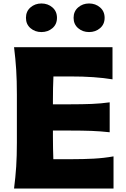

<svg xmlns="http://www.w3.org/2000/svg" viewBox="-20 -1080 723 1100"><path d="M60.5 0Q68.8 -64.9 72.8 -125.7Q76.7 -186.5 76.7 -263.2V-538.6Q76.7 -617.7 72.8 -680.4Q68.8 -743.2 60.5 -809.6H624.5V-625.5Q573.2 -633.8 514.9 -637.9Q456.5 -642.1 377.9 -642.1H286.1Q284.7 -609.4 283.9 -575.9Q283.2 -542.5 283.2 -504.9V-482.4H380.9Q453.6 -482.4 506.3 -484.6Q559.1 -486.8 608.4 -493.7V-322.3Q556.6 -328.1 503.9 -330.1Q451.2 -332 380.4 -332H283.2V-296.9Q283.2 -261.2 283.9 -229.7Q284.7 -198.2 285.6 -168H392.1Q458 -168 516.8 -171.1Q575.7 -174.3 630.4 -184.1V0ZM401.6 -977.9Q401.6 -1015 427.7 -1037.5Q453.7 -1060.1 490.2 -1060.1Q527.3 -1060.1 553.3 -1037.5Q579.4 -1015 579.4 -977.9Q579.4 -940.9 553.3 -918.6Q527.3 -896.3 490.2 -896.3Q453.7 -896.3 427.7 -918.6Q401.6 -940.9 401.6 -977.9ZM128.7 -977.9Q128.7 -1015 154.7 -1037.5Q180.8 -1060.1 217.3 -1060.1Q254.3 -1060.1 280.4 -1037.5Q306.4 -1015 306.4 -977.9Q306.4 -940.9 280.4 -918.6Q254.3 -896.3 217.3 -896.3Q180.8 -896.3 154.7 -918.6Q128.7 -940.9 128.7 -977.9Z"/></svg>

Font: Pinar-DS4-FD ExtraBold
Style: Regular
Weight: 800
Designer: Amin Abedi
Version: Version 3.000